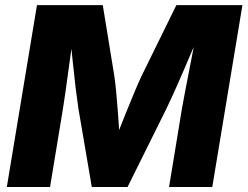

<svg xmlns="http://www.w3.org/2000/svg" viewBox="-20 -748 990 768"><path d="M7.3 0 127.9 -727.5H391.1L437.5 -442.9Q441.4 -416.5 445.1 -376.7Q448.7 -336.9 452.1 -292.2Q455.6 -247.6 458 -206.5Q460.4 -165.5 461.4 -136.7L422.4 -137.7Q432.6 -166.5 448.5 -207.5Q464.4 -248.5 482.4 -293.2Q500.5 -337.9 517.1 -377.7Q533.7 -417.5 545.9 -443.4L685.5 -727.5H949.7L829.1 0H656.2L708 -314.9Q712.4 -339.4 719.5 -376.7Q726.6 -414.1 735.1 -457.8Q743.7 -501.5 752.2 -545.9Q760.7 -590.3 767.1 -628.9L783.2 -627.9Q766.1 -586.4 746.8 -541.3Q727.5 -496.1 709 -453.1Q690.4 -410.2 674.1 -374Q657.7 -337.9 646 -314L490.2 0H347.2L293.5 -314.5Q288.6 -346.7 282.2 -399.2Q275.9 -451.7 269.8 -512.5Q263.7 -573.2 258.3 -628.9L276.9 -627.9Q271 -589.4 264.6 -544.9Q258.3 -500.5 252.4 -456.8Q246.6 -413.1 241.2 -375.7Q235.8 -338.4 231.9 -314L180.2 0Z"/></svg>

Font: Inter 24pt ExtraBold
Style: Italic
Weight: 800
Italic angle: -9.3988°
Designer: Rasmus Andersson
Foundry: rsms
Version: Version 4.001;git-66647c0bb